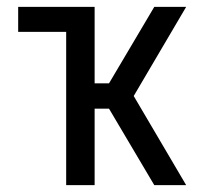

<svg xmlns="http://www.w3.org/2000/svg" viewBox="-20 -540 640 560"><path d="M173 0V-447H33V-520H256V-297H298L430 -520H523L370 -260L523 0H430L298 -223H256V0Z"/></svg>

Font: Iosevka Custom Extended
Style: Regular
Weight: 400
Width: 7
Monospace: yes
Designer: Belleve Invis
Foundry: Belleve Invis
Version: Version 11.2.4; ttfautohint (v1.8.4)